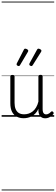

<svg xmlns="http://www.w3.org/2000/svg" viewBox="-20 -1435 686 2360"><path d="M270 18Q222 18 185 -1.5Q148 -21 127.5 -61.5Q107 -102 107 -166V-496Q107 -505 113 -509.5Q119 -514 132 -514Q146 -514 152.5 -509.5Q159 -505 159 -496V-171Q159 -127 171.5 -95.5Q184 -64 210 -47Q236 -30 277 -30Q306 -30 333 -39Q360 -48 383 -66.5Q406 -85 424 -115Q442 -145 452 -186V-496Q452 -506 458.5 -510.5Q465 -515 479 -515Q492 -515 498 -510.5Q504 -506 504 -496V-93Q504 -73 508.5 -58.5Q513 -44 523 -36.5Q533 -29 547 -29Q557 -29 567 -32.5Q577 -36 587 -43Q597 -50 607 -61Q613 -67 620 -66.5Q627 -66 633 -59Q638 -54 639.5 -47Q641 -40 636 -34Q625 -19 609 -7Q593 5 575 12Q557 19 537 19Q517 19 502 13Q487 7 476 -5Q465 -17 459 -35Q453 -53 452 -76V-97Q437 -63 415.5 -41Q394 -19 370 -6Q346 7 320.5 12.5Q295 18 270 18ZM212 -623Q203 -623 193.5 -628.5Q184 -634 184 -643Q184 -646 184.5 -648.5Q185 -651 187 -657L273 -824Q276 -830 280 -833.5Q284 -837 290 -837Q297 -837 305.5 -833.5Q314 -830 320.5 -824.5Q327 -819 327 -812Q327 -808 326 -804.5Q325 -801 322 -796L226 -634Q223 -629 219.5 -626Q216 -623 212 -623ZM368 -623Q359 -623 349.5 -628.5Q340 -634 340 -643Q340 -646 340.5 -648.5Q341 -651 343 -657L435 -824Q439 -830 442.5 -833.5Q446 -837 453 -837Q460 -837 468 -833.5Q476 -830 482.5 -824.5Q489 -819 489 -812Q489 -808 488 -804.5Q487 -801 484 -796L382 -634Q378 -629 375 -626Q372 -623 368 -623ZM0 895H646V905H0ZM0 -20H646V0H0ZM0 -505H646V-500H0ZM0 -1415H646V-1405H0Z"/></svg>

Font: Playwrite BE WAL Guides
Style: Regular
Weight: 400
Designer: Veronika Burian, José Scaglione
Foundry: TypeTogether
Version: Version 1.003